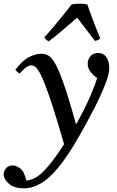

<svg xmlns="http://www.w3.org/2000/svg" viewBox="-106 -767 636 1040"><path d="M37 211Q87 207 135.5 155.5Q184 104 241 14Q208 -101 183.5 -177.5Q159 -254 141 -301Q123 -348 109.5 -372.5Q96 -397 85 -405Q74 -413 64 -413Q52 -413 37.5 -403.5Q23 -394 0 -368Q-7 -373 -12.5 -378Q-18 -383 -23 -389Q18 -442 53.5 -459Q89 -476 118 -476Q135 -476 150.5 -469Q166 -462 181.5 -440.5Q197 -419 215 -377Q233 -335 255 -266Q277 -197 306 -93Q352 -175 382 -244Q412 -313 420 -345Q398 -359 383.5 -379Q369 -399 369 -422Q369 -445 384 -462.5Q399 -480 424 -480Q455 -480 470.5 -456.5Q486 -433 486 -398Q486 -367 463.5 -309Q441 -251 403.5 -178Q366 -105 322 -28Q263 75 213 136.5Q163 198 117 225.5Q71 253 22 253Q-30 253 -58 228Q-86 203 -86 178Q-86 158 -72.5 143.5Q-59 129 -37 129Q-20 129 2.5 144.5Q25 160 37 211ZM437 -559Q431 -553 424 -550Q417 -547 409 -545Q385 -577 359 -610Q333 -643 312 -671Q278 -642 238 -607.5Q198 -573 158 -543Q152 -545 144.5 -552Q137 -559 134 -565Q158 -591 186 -624Q214 -657 240 -689.5Q266 -722 282 -743Q299 -747 325 -747Q351 -747 367 -743Q376 -717 388 -684Q400 -651 413 -618Q426 -585 437 -559Z"/></svg>

Font: Castoro
Style: Italic
Weight: 400
Italic angle: -11°
Designer: John Hudson with Paul Hanslow, assisted by Kaja Sojewska.
Foundry: Tiro Typeworks Ltd.
Version: Version 2.04